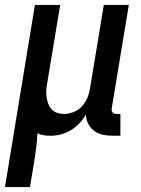

<svg xmlns="http://www.w3.org/2000/svg" viewBox="-51 -540 571 775"><path d="M-31 215 90 -520H192L140 -207Q137 -193 136 -178Q135 -163 137 -149Q139 -135 143.5 -122Q148 -109 157 -99Q166 -89 179.5 -84.5Q193 -80 207 -80Q226 -80 245.5 -87.5Q265 -95 279 -110Q293 -125 301 -143.5Q309 -162 312 -181L368 -520H469L400 -103Q399 -98 400 -93.5Q401 -89 403.5 -86Q406 -83 410.5 -81.5Q415 -80 419 -80H435V8H405Q384 8 364.5 4Q345 0 329.5 -11.5Q314 -23 305 -40.5Q296 -58 296 -78Q285 -59 269.5 -42.5Q254 -26 235 -14.5Q216 -3 194.5 2.5Q173 8 152 8Q139 8 125.5 6Q112 4 100 -2Q99 26 95.5 53Q92 80 88 107L70 215Z"/></svg>

Font: Iosevka SS04 Semibold
Style: Italic
Weight: 600
Italic angle: -9°
Monospace: yes
Designer: Belleve Invis
Foundry: Belleve Invis
Version: Version 19.0.0; ttfautohint (v1.8.4)